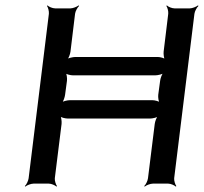

<svg xmlns="http://www.w3.org/2000/svg" viewBox="-20 -680 755 711"><path d="M625 -20 700 -629C701 -638 709 -653 715 -658L713 -660C707 -655 692 -649 683 -649H626C617 -649 602 -655 598 -660L596 -658C600 -653 604 -638 603 -629L586 -489C585 -480 587 -463 591 -458L593 -460C589 -465 573 -469 564 -469H259C250 -469 232 -465 226 -460L228 -458C234 -463 240 -480 241 -489L258 -629C259 -638 267 -653 273 -658L271 -660C265 -655 250 -649 241 -649H184C175 -649 160 -655 156 -660L154 -658C158 -653 162 -638 161 -629L86 -20C85 -11 78 4 72 9L74 11C79 6 95 0 104 0H161C170 0 184 6 189 11L191 9C187 4 182 -11 183 -20L208 -221C209 -230 207 -247 203 -252L201 -250C205 -245 222 -241 231 -241H536C545 -241 562 -245 568 -250L566 -252C560 -247 554 -230 553 -221L528 -20C527 -11 520 4 514 9L516 11C521 6 537 0 546 0H603C612 0 626 6 631 11L633 9C629 4 624 -11 625 -20ZM221 -329 228 -381C229 -390 227 -407 223 -412L220 -410C225 -405 241 -401 250 -401H555C564 -401 582 -405 587 -410L586 -412C580 -407 574 -390 573 -381L566 -329C565 -320 567 -303 572 -298L574 -300C569 -305 553 -309 544 -309H239C230 -309 212 -305 207 -300L209 -298C214 -303 220 -320 221 -329Z"/></svg>

Font: Gamestation Storm Oblique 
Style: Italic
Weight: 400
Designer: Jonas Hecksher
Foundry: Jonas Hecksher, Playtypeª, e-types AS
Version: Version 1.003